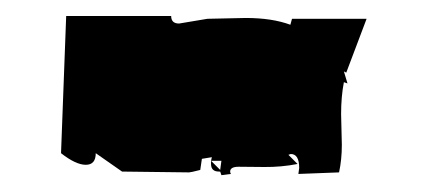

<svg xmlns="http://www.w3.org/2000/svg" viewBox="-20 -501 518 235"><path d="M248 -291Q238.3 -291 238.3 -300.3V-304.2L249.5 -293L251 -304.2H238.3L239.3 -308.6L227.1 -306.6L225.1 -293Q213.4 -290 211.4 -290L129.4 -291L97.2 -313.5Q97.2 -299.3 85 -299.3Q72.8 -299.3 54.7 -313.5L61 -481.4H189.5Q189.5 -472.2 199.2 -472.2L233.9 -478L280.8 -479Q313 -479 335.4 -470.7L337.4 -478H428.7L403.8 -412.1L400.9 -413.6L405.3 -398.9L400.9 -400.4Q397.5 -382.8 397.5 -361.3L398.4 -323.7Q398.4 -305.7 395 -290L345.2 -288.1L346.2 -295.4Q346.2 -312.5 335.9 -312.5L333 -311.5L344.2 -300.3Q324.2 -296.4 303.5 -296.6Q282.7 -296.9 272.2 -296.9Q261.7 -296.9 261.7 -291Q261.7 -289.1 262.7 -288.1L251 -286.6L249.5 -291Q249 -291 248 -291Z"/></svg>

Font: Butcherman Caps
Style: Regular
Weight: 400
Version: Version 001.003